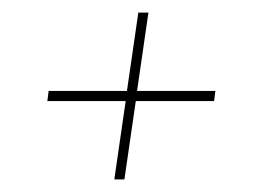

<svg xmlns="http://www.w3.org/2000/svg" viewBox="-20 -444 404 304"><path d="M161 -160 179 -284H55L57 -300H181L199 -424H215L197 -300H321L319 -284H195L177 -160Z"/></svg>

Font: Alumni Sans Pinstripe
Style: Italic
Weight: 400
Italic angle: -8°
Designer: Robert E. Leuschke
Foundry: Robert E. Leuschke
Version: Version 1.010; ttfautohint (v1.8.4.7-5d5b)